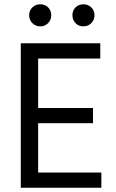

<svg xmlns="http://www.w3.org/2000/svg" viewBox="-20 -876 541 896"><path d="M453 0H77V-674H448V-603H158V-372H414V-301H158V-71H453ZM406 -841.5Q421 -827 421 -805Q421 -783 406 -768Q391 -753 369 -753Q347 -753 332.5 -768Q318 -783 318 -805Q318 -827 332.5 -841.5Q347 -856 369 -856Q391 -856 406 -841.5ZM204.5 -841.5Q219 -827 219 -805Q219 -783 204.5 -768Q190 -753 168 -753Q146 -753 131 -768Q116 -783 116 -805Q116 -827 131 -841.5Q146 -856 168 -856Q190 -856 204.5 -841.5Z"/></svg>

Font: Hind Vadodara
Style: Regular
Weight: 400
Designer: Hitesh Malaviya
Foundry: Indian Type Foundry
Version: Version 1.001;PS 1.0;hotconv 1.0.86;makeotf.lib2.5.63406; tt